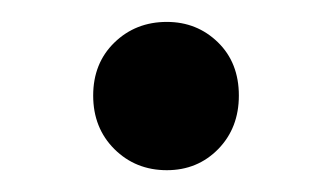

<svg xmlns="http://www.w3.org/2000/svg" viewBox="-20 -363 307 177"><path d="M65.9 -274.9Q65.9 -304.7 85.4 -323.7Q105 -342.8 133.8 -342.8Q161.6 -342.8 180.9 -324Q200.2 -305.2 200.2 -274.9Q200.2 -245.1 181.2 -225.6Q162.1 -206.1 133.8 -206.1Q105 -206.1 85.4 -225.6Q65.9 -245.1 65.9 -274.9Z"/></svg>

Font: Montserrat Medium
Style: Regular
Weight: 500
Designer: Julieta Ulanovsky
Foundry: Julieta Ulanovsky
Version: Version 7.200